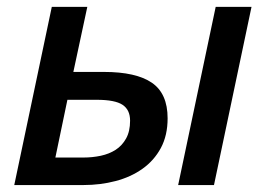

<svg xmlns="http://www.w3.org/2000/svg" viewBox="-20 -532 765 552"><path d="M190.9 -325.2H278.8Q371.1 -325.2 416.5 -294.2Q461.9 -263.2 461.9 -191.9Q461.9 -142.6 442.4 -106.4Q422.9 -70.3 389.4 -46.6Q356 -22.9 312.3 -11.5Q268.6 0 220.2 0H21L128.9 -512.2H231ZM220.2 -79.1Q245.6 -79.1 269.8 -84.2Q293.9 -89.4 312.5 -101.3Q331.1 -113.3 342.5 -133.8Q354 -154.3 354 -185.1Q354 -216.3 332.3 -230.7Q310.5 -245.1 257.8 -245.1H173.8L139.2 -79.1ZM492.2 0 600.1 -512.2H703.1L595.2 0Z"/></svg>

Font: Clear Sans Medium
Style: Italic
Weight: 500
Italic angle: -12°
Foundry: Intel Corporation
Version: Version 1.00